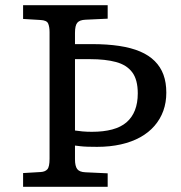

<svg xmlns="http://www.w3.org/2000/svg" viewBox="-20 -720 697 740"><path d="M69 0V-53L137 -57Q154 -58 162.5 -67.5Q171 -77 171 -108V-596Q171 -617 165.5 -629.5Q160 -642 135 -643L69 -647V-700H395L395 -648L309 -644Q287 -643 278 -632.5Q269 -622 269 -593V-550H334Q393 -550 439.5 -543Q486 -536 520 -521.5Q554 -507 576.5 -484.5Q599 -462 610 -432Q621 -402 621 -363Q621 -325 609.5 -293Q598 -261 575.5 -235Q553 -209 520.5 -191Q488 -173 446 -163.5Q404 -154 354 -154Q335 -154 318.5 -154.5Q302 -155 289.5 -156.5Q277 -158 269 -159V-106Q269 -80 277.5 -68.5Q286 -57 309 -56L395 -52V0ZM269 -217Q281 -215 298 -213.5Q315 -212 334 -212Q379 -212 412.5 -221Q446 -230 467.5 -248.5Q489 -267 500 -295Q511 -323 511 -360Q511 -413 489.5 -441.5Q468 -470 427 -481Q386 -492 328 -492H269Z"/></svg>

Font: Literata Variable Black
Style: Regular
Weight: 900
Designer: Latin by Veronika Burian and Jose Scaglione. Greek by Irene Vlachou. Cyrillic by Vera Evstafieva.
Foundry: TypeTogether
Version: Version 3.021